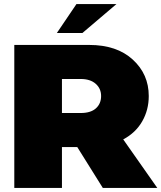

<svg xmlns="http://www.w3.org/2000/svg" viewBox="-20 -920 790 940"><path d="M258.3 -758.3 354.2 -900H550L383.3 -758.3ZM50 0V-700H416.7Q551.7 -700 630 -628.3Q708.3 -556.7 708.3 -450Q708.3 -381.7 676.2 -325.8Q644.2 -270 583.3 -237.5L750 0H483.3L358.3 -200H283.3V0ZM283.3 -366.7H375Q424.2 -366.7 449.6 -389.6Q475 -412.5 475 -450Q475 -486.7 448.3 -510Q421.7 -533.3 375 -533.3H283.3Z"/></svg>

Font: BoonTook
Style: Regular
Weight: 400
Designer: Sungsit Sawaiwan
Foundry: FontUni
Version: Version 3.0